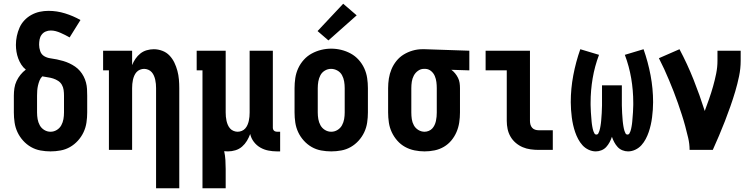

<svg xmlns="http://www.w3.org/2000/svg" viewBox="-20 -801 4040 1026"><path d="M250 8Q223 8 196 3Q169 -2 145.5 -15.5Q122 -29 103.5 -49.5Q85 -70 73.5 -94.5Q62 -119 58 -146Q54 -173 54 -200V-290Q54 -310 57 -330Q60 -350 68.5 -368Q77 -386 89.5 -401.5Q102 -417 118 -429Q104 -440 94 -455.5Q84 -471 77.5 -488.5Q71 -506 68 -524.5Q65 -543 65 -561Q65 -585 70 -608.5Q75 -632 84.5 -653.5Q94 -675 110.5 -692.5Q127 -710 148 -721.5Q169 -733 192 -738Q215 -743 239 -743Q284 -743 327.5 -729.5Q371 -716 410 -694L352 -601Q340 -608 328 -614Q316 -620 303.5 -625.5Q291 -631 278 -634.5Q265 -638 251 -638Q237 -638 224 -632.5Q211 -627 202.5 -615.5Q194 -604 191.5 -590Q189 -576 189 -562Q189 -545 195 -527.5Q201 -510 216 -501Q231 -492 249 -489.5Q267 -487 284 -483.5Q301 -480 318 -475Q335 -470 351 -462.5Q367 -455 381.5 -445Q396 -435 407.5 -421.5Q419 -408 427 -392.5Q435 -377 439.5 -360Q444 -343 445 -325.5Q446 -308 446 -290V-200Q446 -173 442 -146Q438 -119 426.5 -94.5Q415 -70 396.5 -49.5Q378 -29 354.5 -15.5Q331 -2 304 3Q277 8 250 8ZM250 -97Q268 -97 283.5 -106.5Q299 -116 307.5 -131.5Q316 -147 319 -164.5Q322 -182 322 -200V-290Q322 -305 320 -320Q318 -335 310.5 -348Q303 -361 290.5 -369Q278 -377 264 -381.5Q250 -386 235 -388Q220 -390 206 -393Q196 -383 191 -370Q186 -357 183 -344Q180 -331 179 -317.5Q178 -304 178 -290V-200Q178 -182 181 -164.5Q184 -147 192.5 -131.5Q201 -116 216.5 -106.5Q232 -97 250 -97Z M814 205V-330Q814 -341 813 -352.5Q812 -364 809.5 -375Q807 -386 802.5 -396.5Q798 -407 790.5 -415.5Q783 -424 772 -428.5Q761 -433 750 -433Q739 -433 728 -428.5Q717 -424 709.5 -415.5Q702 -407 697.5 -396.5Q693 -386 690.5 -375Q688 -364 687 -352.5Q686 -341 686 -330V0H562V-425H531V-530H686V-453Q693 -471 704 -487Q715 -503 730 -515Q745 -527 764 -532.5Q783 -538 802 -538Q825 -538 847.5 -529.5Q870 -521 886 -504Q902 -487 912 -466Q922 -445 928 -422.5Q934 -400 936 -376.5Q938 -353 938 -330V205Z M1062 205V-425H1031V-530H1186V-200Q1186 -189 1187 -177.5Q1188 -166 1190.5 -155Q1193 -144 1197.5 -133.5Q1202 -123 1209.5 -114.5Q1217 -106 1228 -101.5Q1239 -97 1250 -97Q1261 -97 1272 -101.5Q1283 -106 1290.5 -114.5Q1298 -123 1302.5 -133.5Q1307 -144 1309.5 -155Q1312 -166 1313 -177.5Q1314 -189 1314 -200V-530H1438V-119Q1438 -114 1439.5 -110Q1441 -106 1444 -103Q1447 -100 1451.5 -98.5Q1456 -97 1460 -97H1477V8H1460Q1437 8 1414 3.5Q1391 -1 1371 -12.5Q1351 -24 1336.5 -43Q1322 -62 1317 -85Q1310 -66 1299.5 -48.5Q1289 -31 1273.5 -17.5Q1258 -4 1238 2Q1218 8 1198 8Q1193 8 1188 7.5Q1183 7 1178 7Q1183 30 1184.5 54Q1186 78 1186 102V205Z M1750 8Q1723 8 1696 3Q1669 -2 1645.5 -15.5Q1622 -29 1603.5 -49.5Q1585 -70 1573.5 -94.5Q1562 -119 1558 -146Q1554 -173 1554 -200V-330Q1554 -357 1558 -384Q1562 -411 1573.5 -436Q1585 -461 1603.5 -481.5Q1622 -502 1646 -515Q1670 -528 1696.5 -534.5Q1723 -541 1750 -541Q1777 -541 1803.5 -534.5Q1830 -528 1854 -515Q1878 -502 1896.5 -481.5Q1915 -461 1926.5 -436Q1938 -411 1942 -384Q1946 -357 1946 -330V-200Q1946 -173 1942 -146Q1938 -119 1926.5 -94.5Q1915 -70 1896.5 -49.5Q1878 -29 1854.5 -15.5Q1831 -2 1804 3Q1777 8 1750 8ZM1750 -97Q1768 -97 1783.5 -106.5Q1799 -116 1807.5 -131.5Q1816 -147 1819 -164.5Q1822 -182 1822 -200V-330Q1822 -348 1819 -366Q1816 -384 1807.5 -399.5Q1799 -415 1783 -424Q1767 -433 1749 -433Q1731 -433 1715.5 -423.5Q1700 -414 1692 -398.5Q1684 -383 1681 -365.5Q1678 -348 1678 -330V-200Q1678 -182 1681 -164.5Q1684 -147 1692.5 -131.5Q1701 -116 1716.5 -106.5Q1732 -97 1750 -97ZM1735 -585 1677 -635 1814 -781 1886 -719Z M2249 8Q2222 8 2195 2.5Q2168 -3 2144.5 -16Q2121 -29 2103 -49.5Q2085 -70 2073.5 -94.5Q2062 -119 2058 -146Q2054 -173 2054 -200V-330Q2054 -356 2058 -381.5Q2062 -407 2072 -431Q2082 -455 2098.5 -475.5Q2115 -496 2137 -509.5Q2159 -523 2184.5 -530.5Q2210 -538 2236 -538Q2239 -538 2242.5 -538Q2246 -538 2250 -538L2488 -530V-425L2392 -428Q2403 -420 2412 -409Q2421 -398 2427.5 -385Q2434 -372 2436 -358Q2438 -344 2438 -330V-200Q2438 -173 2434 -146.5Q2430 -120 2419.5 -95.5Q2409 -71 2392 -50.5Q2375 -30 2352 -16.5Q2329 -3 2302.5 2.5Q2276 8 2249 8ZM2249 -97Q2260 -97 2271 -101.5Q2282 -106 2289.5 -114Q2297 -122 2302 -132.5Q2307 -143 2309.5 -154.5Q2312 -166 2313 -177.5Q2314 -189 2314 -200V-330Q2314 -346 2312 -362.5Q2310 -379 2303.5 -394.5Q2297 -410 2284 -421Q2271 -432 2254 -433H2250Q2249 -433 2247.5 -433Q2246 -433 2245 -433Q2228 -433 2213.5 -422.5Q2199 -412 2191 -396.5Q2183 -381 2180.5 -364Q2178 -347 2178 -330V-200Q2178 -182 2180.5 -164.5Q2183 -147 2191.5 -131.5Q2200 -116 2215.5 -106.5Q2231 -97 2249 -97Z M2858 0Q2837 0 2815 -3Q2793 -6 2773 -14.5Q2753 -23 2736 -37.5Q2719 -52 2708 -71Q2697 -90 2692.5 -111.5Q2688 -133 2688 -155V-425H2575V-530H2812V-155Q2812 -145 2814.5 -135.5Q2817 -126 2823.5 -118.5Q2830 -111 2839.5 -108Q2849 -105 2858 -105H2934V0Z M3164 8Q3144 8 3125 -1Q3106 -10 3092.5 -25Q3079 -40 3069.5 -58Q3060 -76 3053.5 -95Q3047 -114 3042.5 -134Q3038 -154 3035.5 -174Q3033 -194 3031.5 -214.5Q3030 -235 3030 -255Q3030 -327 3043.5 -398.5Q3057 -470 3081 -538L3181 -508Q3158 -447 3147 -382.5Q3136 -318 3136 -252Q3136 -246 3136 -239.5Q3136 -233 3136.5 -226.5Q3137 -220 3137 -214Q3137 -208 3137.5 -201.5Q3138 -195 3138.5 -188.5Q3139 -182 3139.5 -175.5Q3140 -169 3140.5 -163Q3141 -157 3141.5 -150.5Q3142 -144 3143 -137.5Q3144 -131 3145 -125Q3146 -119 3147.5 -112.5Q3149 -106 3151 -100Q3153 -94 3156.5 -88Q3160 -82 3167 -82Q3174 -82 3177.5 -88.5Q3181 -95 3183 -101.5Q3185 -108 3186.5 -115Q3188 -122 3189 -128.5Q3190 -135 3191 -142Q3192 -149 3192.5 -155.5Q3193 -162 3193.5 -169Q3194 -176 3194.5 -183Q3195 -190 3195.5 -196.5Q3196 -203 3196 -210Q3196 -217 3196.5 -224Q3197 -231 3197 -237.5Q3197 -244 3197 -251Q3197 -258 3197 -265V-345H3303V-265Q3303 -258 3303 -251Q3303 -244 3303 -237.5Q3303 -231 3303.5 -224Q3304 -217 3304 -210Q3304 -203 3304.5 -196.5Q3305 -190 3305.5 -183Q3306 -176 3306.5 -169Q3307 -162 3307.5 -155.5Q3308 -149 3309 -142Q3310 -135 3311 -128.5Q3312 -122 3313.5 -115Q3315 -108 3317 -101.5Q3319 -95 3322.5 -88.5Q3326 -82 3333 -82Q3340 -82 3343.5 -88Q3347 -94 3349 -100Q3351 -106 3352.5 -112.5Q3354 -119 3355 -125Q3356 -131 3357 -137.5Q3358 -144 3358.5 -150.5Q3359 -157 3359.5 -163Q3360 -169 3360.5 -175.5Q3361 -182 3361.5 -188.5Q3362 -195 3362.5 -201.5Q3363 -208 3363 -214Q3363 -220 3363.5 -226.5Q3364 -233 3364 -239.5Q3364 -246 3364 -252Q3364 -318 3353 -382.5Q3342 -447 3319 -508L3419 -538Q3443 -470 3456.5 -398.5Q3470 -327 3470 -255Q3470 -235 3468.5 -214.5Q3467 -194 3464.5 -174Q3462 -154 3457.5 -134Q3453 -114 3446.5 -95Q3440 -76 3430.5 -58Q3421 -40 3407.5 -25Q3394 -10 3375 -1Q3356 8 3336 8Q3321 8 3306 2Q3291 -4 3280.5 -15.5Q3270 -27 3262.5 -41Q3255 -55 3250 -70Q3245 -55 3237.5 -41Q3230 -27 3219.5 -15.5Q3209 -4 3194 2Q3179 8 3164 8Z M3665 0Q3665 -32 3657.5 -64Q3650 -96 3641.5 -127.5Q3633 -159 3623 -189.5Q3613 -220 3602.5 -250.5Q3592 -281 3580 -311.5Q3568 -342 3555.5 -372Q3543 -402 3529.5 -431.5Q3516 -461 3501 -490L3611 -538Q3653 -459 3686 -376Q3719 -293 3746 -208Q3758 -240 3769.5 -273Q3781 -306 3790.5 -339.5Q3800 -373 3807 -407.5Q3814 -442 3814 -477V-530H3938V-477Q3938 -435 3929.5 -394Q3921 -353 3909 -312.5Q3897 -272 3883 -232.5Q3869 -193 3854 -154Q3839 -115 3822.5 -76.5Q3806 -38 3789 0Z"/></svg>

Font: Iosevka Slab Extrabold
Style: Regular
Weight: 800
Monospace: yes
Designer: Belleve Invis
Foundry: Belleve Invis
Version: Version 11.1.1; ttfautohint (v1.8.3)